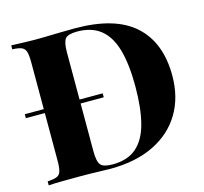

<svg xmlns="http://www.w3.org/2000/svg" viewBox="-103 -823 998 938"><g transform="rotate(-15 396.5 -354.0)"><path d="M352 -708Q556 -708 654.5 -618.5Q753 -529 753 -362Q753 -253 704.5 -171.5Q656 -90 564 -45Q472 0 343 0Q327 0 301 -1Q275 -2 246.5 -2.5Q218 -3 195 -3Q148 -3 103 -2.5Q58 -2 31 0V-20Q62 -22 77.5 -28Q93 -34 98.5 -52Q104 -70 104 -106V-602Q104 -639 98.5 -656.5Q93 -674 77.5 -680.5Q62 -687 31 -688V-708Q58 -707 103 -705.5Q148 -704 193 -705Q229 -706 275 -707Q321 -708 352 -708ZM359 -690Q313 -690 299 -673Q285 -656 285 -604V-104Q285 -52 299.5 -35Q314 -18 360 -18Q436 -18 481 -57.5Q526 -97 545.5 -173Q565 -249 565 -358Q565 -470 544 -543.5Q523 -617 477.5 -653.5Q432 -690 359 -690ZM402 -366V-346H8V-366Z"/></g></svg>

Font: Playfair Display ExtraBold
Style: Regular
Weight: 800
Designer: Claus Eggers Sørensen
Foundry: Claus Eggers Sørensen
Version: Version 1.203